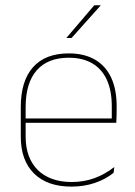

<svg xmlns="http://www.w3.org/2000/svg" viewBox="-20 -700 515 730"><path d="M251.5 9.5Q160 9.5 109.5 -40.2Q59 -90 59 -180.5V-292.5Q59 -392.5 105.8 -444.8Q152.5 -497 241.5 -497Q300 -497 340.8 -473.5Q381.5 -450 402.5 -405.2Q423.5 -360.5 423.5 -296.5V-279.5Q423.5 -268.5 423.2 -257.5Q423 -246.5 422 -233H405Q405 -250.5 405 -266.5Q405 -282.5 405 -296Q405 -355.5 386.2 -396.5Q367.5 -437.5 331 -459Q294.5 -480.5 241.5 -480.5Q161.5 -480.5 119.5 -432.5Q77.5 -384.5 77.5 -292.5V-243.5V-239.5V-181Q77.5 -140 89.2 -108Q101 -76 123.5 -53.8Q146 -31.5 178.5 -19.8Q211 -8 252 -8Q299.5 -8 339.5 -22.8Q379.5 -37.5 414.5 -65L412 -43Q382.5 -19 341.5 -4.8Q300.5 9.5 251.5 9.5ZM67.5 -233V-249.5H415.5V-233ZM338.5 -680H362.5V-679L252 -555.5H232.5V-556Z"/></svg>

Font: Anek Telugu Medium Thin
Style: Regular
Weight: 250
Version: Version 1.003